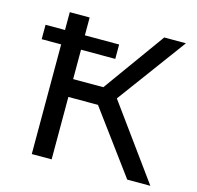

<svg xmlns="http://www.w3.org/2000/svg" viewBox="-103 -807 938 915"><g transform="rotate(15 366.5 -350.0)"><path d="M378 -396 597 -700H704L454 -361L716 0H602L375 -308H229V0H131V-541H35V-612H131V-700H229V-612H398V-541H229V-396Z"/></g></svg>

Font: Montserrat Z Med
Style: Regular
Weight: 500
Designer: Julieta Ulanovsky
Foundry: Julieta Ulanovsky
Version: Version 8.000